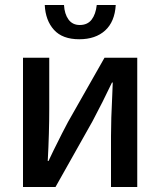

<svg xmlns="http://www.w3.org/2000/svg" viewBox="-20 -720 641 768"><path d="M299 -620Q330 -620 346.5 -641.5Q363 -663 367 -700H443Q439 -633 400.5 -598Q362 -563 297 -563Q230 -563 196 -600.5Q162 -638 159 -700H236Q238 -664 254 -642Q270 -620 299 -620ZM171 -76H174L194 -118Q233 -197 252 -232L398 -489H529V28H424V-176Q424 -242 429 -339Q429 -352 431 -390H428Q391 -312 350 -235L202 28H72V-489H177V-286Q177 -189 171 -76Z"/></svg>

Font: Gmarket Sans TTF Medium
Style: Regular
Weight: 500
Designer: Creative Director : Sungho Lee; Art Director : Kiwoong Choi; Project Manager : Sori Yang, Jongwook Yoon; Font Designer :
Foundry: Sandoll Inc.
Version: Version 1.000;hotconv 1.0.109;makeotfexe 2.5.65596